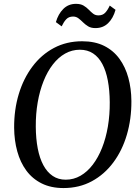

<svg xmlns="http://www.w3.org/2000/svg" viewBox="-20 -967 728 998"><path d="M310 10.5Q245 10.5 196.8 -13.5Q148.5 -37.5 117 -80.2Q85.5 -123 69.8 -180Q54 -237 53.5 -303Q53 -396.5 77.5 -477.8Q102 -559 148.5 -621Q195 -683 260.5 -717.8Q326 -752.5 407 -752.5Q473.5 -752.5 521.5 -728.5Q569.5 -704.5 600.8 -661.5Q632 -618.5 647.2 -562.5Q662.5 -506.5 663 -442Q663.5 -349 639.5 -267Q615.5 -185 569.2 -122.8Q523 -60.5 457.5 -25Q392 10.5 310 10.5ZM321.5 -33Q363 -33 398.5 -53.5Q434 -74 462.2 -111Q490.5 -148 510.5 -198.5Q530.5 -249 540.8 -309.5Q551 -370 550.5 -436Q550 -498 540.5 -548.2Q531 -598.5 512 -634.2Q493 -670 464 -689.2Q435 -708.5 395 -708.5Q354 -708.5 318.5 -688.5Q283 -668.5 254.8 -632Q226.5 -595.5 206.5 -545.5Q186.5 -495.5 176 -435.2Q165.5 -375 166 -308Q166.5 -246 176.2 -195.2Q186 -144.5 205.5 -108.2Q225 -72 254 -52.5Q283 -33 321.5 -33ZM476 -821Q453 -821 438 -830.2Q423 -839.5 411.2 -851.2Q399.5 -863 387.5 -872Q375.5 -881 360 -881Q337.5 -881 324.2 -866.8Q311 -852.5 300.5 -830L270.5 -852Q282.5 -894 309 -920.5Q335.5 -947 375 -947Q399 -947 414.2 -938Q429.5 -929 441 -917Q452.5 -905 464 -896Q475.5 -887 491.5 -887Q513.5 -887 526.5 -900.5Q539.5 -914 550.5 -938L580.5 -916Q568.5 -872.5 542.2 -846.8Q516 -821 476 -821Z"/></svg>

Font: Merriweather 60pt
Style: Italic
Weight: 400
Italic angle: -7.8°
Version: Version 2.101